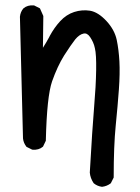

<svg xmlns="http://www.w3.org/2000/svg" viewBox="-20 -593 540 738"><path d="M371.6 125Q354 122.6 340.8 111.8L340.3 111.3L339.8 110.8Q327.1 91.8 325.2 70.8V70.3V69.8Q330.1 -15.6 334.2 -78.6Q338.4 -141.6 341.8 -182.1Q345.2 -222.7 347.2 -257.8Q349.1 -293 349.6 -323.2Q350.1 -353 348.9 -374.5Q347.7 -396 344.7 -407.7Q342.3 -419.9 337.4 -430.7Q332.5 -441.4 326.2 -450.7Q314.9 -467.3 300.8 -463.9Q284.7 -460.4 269 -441.4Q261.2 -431.6 250.5 -416Q239.7 -400.4 226.6 -379.9Q200.7 -338.4 180.2 -280.3Q160.2 -222.7 156.2 -53.7V-52.2L155.8 -51.3L146 -30.8L145.5 -29.8L144.5 -28.8Q128.9 -15.6 105 -17.6H104L103 -18.1L83.5 -27.8L82 -28.3L81.1 -29.8Q70.3 -43.5 68.4 -61V-61.5L56.6 -528.3V-528.8Q58.6 -547.4 69.8 -560.5L70.3 -561Q85.9 -574.2 109.9 -572.3H110.8L111.8 -571.8L131.3 -562L133.3 -561L134.3 -559.1L146 -532.7L146.5 -531.2V-530.3L145 -409.2Q146.5 -412.1 148.4 -415Q150.4 -418 152.1 -420.9Q153.8 -423.8 155.5 -426.5Q157.2 -429.2 158.9 -432.1Q160.6 -435.1 162.1 -438Q163.6 -440.9 165.3 -443.6Q167 -446.3 168.5 -449.2Q169.9 -452.1 171.4 -455.1Q188.5 -486.8 211.4 -511.7Q234.9 -537.1 265.1 -546.9Q295.4 -556.6 326.2 -551.8Q357.4 -546.4 389.2 -512.2Q420.4 -478.5 428.7 -439.5Q436.5 -402.3 439 -356.9Q441.4 -311.5 437 -249.5Q432.6 -188 424.8 -110.4Q417 -32.7 417 87.9V89.4L416.5 90.3L406.7 109.9L405.8 111.3L404.8 112.3Q390.1 123 372.6 125H372.1Z"/></svg>

Font: NaikaiFont
Style: SemiBold
Weight: 600
Version: Version 1.89